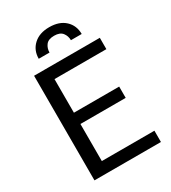

<svg xmlns="http://www.w3.org/2000/svg" viewBox="-218 -1022 1004 1130"><g transform="rotate(-30 284.0 -457.0)"><path d="M534.2 -76.7V0H157.7V-76.7ZM176.8 -710.9V0H82.5V-710.9ZM484.4 -405.3V-328.6H157.7V-405.3ZM529.3 -710.9V-633.8H157.7V-710.9ZM448.2 -783.7H375Q375 -812.5 358.2 -834.2Q341.3 -856 302.2 -856Q262.2 -856 245.8 -834.2Q229.5 -812.5 229.5 -783.7H156.2Q156.2 -841.3 195.6 -877.7Q234.9 -914.1 302.2 -914.1Q370.1 -914.1 409.2 -877.7Q448.2 -841.3 448.2 -783.7Z"/></g></svg>

Font: RobotoDEMO
Style: Regular
Weight: 400
Designer: Christian Robertson
Foundry: Google
Version: Version 2.136